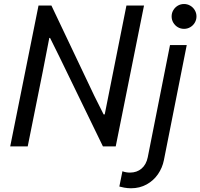

<svg xmlns="http://www.w3.org/2000/svg" viewBox="-20 -748 1024 981"><path d="M176.8 -719.7H242.7L461.4 -259.3L509.3 -163.6H515.1L550.8 -342.8L626 -719.7H715.8L571.3 0H505.9L283.7 -457.5L235.8 -554.2H231.9L198.2 -380.9L121.6 0H32.2ZM589.8 205.1 605.5 127Q623 133.8 644.5 133.8Q679.2 133.8 703.1 113.5Q727.1 93.3 734.9 55.7L848.6 -517.6H934.1L817.4 70.3Q809.6 109.4 787.1 142.1Q764.6 174.8 729.2 194.3Q693.8 213.9 649.4 213.9Q632.3 213.9 614.7 210.7Q597.2 207.5 589.8 205.1ZM856.9 -664.1Q856.9 -681.6 865.5 -696Q874 -710.4 888.4 -719Q902.8 -727.5 920.4 -727.5Q937.5 -727.5 952.1 -719Q966.8 -710.4 975.3 -695.8Q983.9 -681.2 983.9 -664.1Q983.9 -647 975.3 -632.3Q966.8 -617.7 952.1 -609.1Q937.5 -600.6 920.4 -600.6Q902.8 -600.6 888.4 -609.1Q874 -617.7 865.5 -632.1Q856.9 -646.5 856.9 -664.1Z"/></svg>

Font: Reddit Sans Chocolate
Style: Italic
Weight: 400
Italic angle: -11.25°
Designer: Stephen Hutchings
Version: Version 1.013